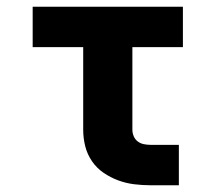

<svg xmlns="http://www.w3.org/2000/svg" viewBox="-20 -550 640 570"><path d="M427 0Q403 0 378.5 -3Q354 -6 331 -14.5Q308 -23 287.5 -37Q267 -51 253 -71.5Q239 -92 233 -116Q227 -140 227 -165V-410H77V-530H523V-410H373V-165Q373 -155 377 -145.5Q381 -136 389 -130Q397 -124 407 -122Q417 -120 427 -120H511V0Z"/></svg>

Font: Iosevka Curly Heavy Extended
Style: Regular
Weight: 900
Width: 7
Monospace: yes
Designer: Belleve Invis
Foundry: Belleve Invis
Version: Version 11.1.0; ttfautohint (v1.8.3)